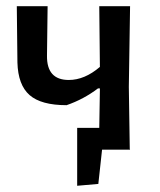

<svg xmlns="http://www.w3.org/2000/svg" viewBox="-20 -481 513 617"><path d="M194 -143Q112 -143 75 -175.5Q38 -208 36 -280L34 -461H133L131 -302Q130 -224 201 -224Q252 -224 301 -266L299 -461H398L394 -202L397 -3L398 0H308L296 110L228 116V-70H299L301 -193V-197H295Q249 -162 194 -143Z"/></svg>

Font: Alegreya Sans Medium
Style: Regular
Weight: 500
Designer: Juan Pablo del Peral
Foundry: Huerta Tipografica
Version: Version 2.007